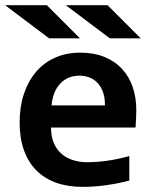

<svg xmlns="http://www.w3.org/2000/svg" viewBox="-26 -710 596 741"><path d="M500 -286.1Q500 -273.9 499.3 -254.4Q498.5 -234.9 497.1 -217.8H170.9Q170.9 -185.1 180.9 -160.2Q190.9 -135.3 209.2 -118.4Q227.5 -101.6 253.2 -92.8Q278.8 -84 310.1 -84Q346.2 -84 387.5 -89.6Q428.7 -95.2 473.1 -107.9V-13.2Q454.1 -7.8 431.6 -3.4Q409.2 1 385.7 4.4Q362.3 7.8 338.4 9.5Q314.5 11.2 292 11.2Q235.4 11.2 190.4 -4.9Q145.5 -21 114.3 -52.5Q83 -84 66.4 -130.4Q49.8 -176.8 49.8 -237.8Q49.8 -298.3 66.4 -347.9Q83 -397.5 113.3 -432.9Q143.6 -468.3 186.8 -487.5Q230 -506.8 283.2 -506.8Q335.9 -506.8 376.5 -490.5Q417 -474.1 444.3 -444.8Q471.7 -415.5 485.8 -375Q500 -334.5 500 -286.1ZM378.9 -303.2Q379.4 -332.5 371.6 -354.2Q363.8 -376 350.3 -390.1Q336.9 -404.3 319.1 -411.1Q301.3 -418 280.8 -418Q235.8 -418 207 -387.9Q178.2 -357.9 172.9 -303.2ZM154.8 -689.9 282.7 -562H163.6L-6.3 -689.9ZM389.2 -689.9 517.1 -562H397.9L228 -689.9ZM0 -496.1Z"/></svg>

Font: Code New Roman
Style: Bold
Weight: 700
Monospace: yes
Designer: Sam Radian
Foundry: Code New Roman
Version: Version 1.508 October 19, 2014